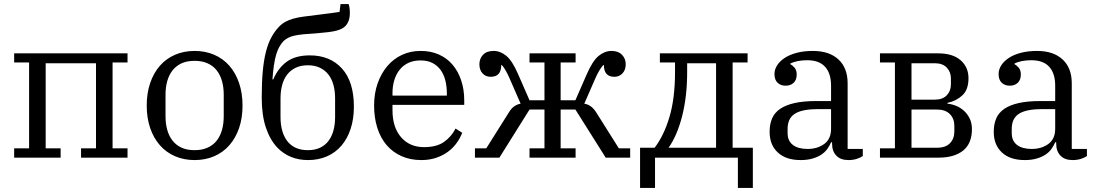

<svg xmlns="http://www.w3.org/2000/svg" viewBox="-20 -780 5433 950"><path d="M50 -46H124V-471H50V-516H611V-471H537V-46H611V0H381V-46H455V-467H206V-46H280V0H50Z M943 -37Q980 -37 1007.5 -49.5Q1035 -62 1052.5 -84.5Q1070 -107 1078.5 -137.5Q1087 -168 1087 -204V-312Q1087 -348 1078.5 -378.5Q1070 -409 1052.5 -431.5Q1035 -454 1007.5 -466.5Q980 -479 943 -479Q905 -479 878 -466.5Q851 -454 833.5 -431.5Q816 -409 807.5 -378.5Q799 -348 799 -312V-204Q799 -168 807.5 -137.5Q816 -107 833.5 -84.5Q851 -62 878 -49.5Q905 -37 943 -37ZM943 12Q890 12 846 -7Q802 -26 771 -61.5Q740 -97 723 -146.5Q706 -196 706 -258Q706 -319 723 -369Q740 -419 771 -454.5Q802 -490 846 -509Q890 -528 943 -528Q996 -528 1040 -509Q1084 -490 1115 -454.5Q1146 -419 1163 -369Q1180 -319 1180 -258Q1180 -196 1163 -146.5Q1146 -97 1115 -61.5Q1084 -26 1040 -7Q996 12 943 12Z M1504 12Q1412 12 1352 -50Q1316 -88 1295.5 -149Q1275 -210 1275 -297Q1275 -370 1280 -425.5Q1285 -481 1295.5 -522.5Q1306 -564 1322 -594Q1338 -624 1360 -647Q1374 -662 1391 -671.5Q1408 -681 1430.5 -687.5Q1453 -694 1483.5 -698Q1514 -702 1555 -707Q1593 -712 1618 -715Q1643 -718 1660 -721L1665 -760H1705Q1711 -742 1711 -717Q1711 -694 1705.5 -678.5Q1700 -663 1689 -651Q1682 -644 1672 -638.5Q1662 -633 1645.5 -628.5Q1629 -624 1604.5 -621Q1580 -618 1544 -615Q1508 -613 1482.5 -610.5Q1457 -608 1438.5 -604Q1420 -600 1407 -593.5Q1394 -587 1383 -577Q1371 -564 1362 -548Q1353 -532 1346.5 -510Q1340 -488 1335.5 -458Q1331 -428 1328 -387H1332Q1357 -445 1400 -475.5Q1443 -506 1513 -506Q1613 -506 1672 -441Q1731 -376 1731 -252Q1731 -192 1715 -143Q1699 -94 1669.5 -59.5Q1640 -25 1598 -6.5Q1556 12 1504 12ZM1503 -37Q1538 -37 1563.5 -49Q1589 -61 1605.5 -83Q1622 -105 1630 -135Q1638 -165 1638 -200V-294Q1638 -329 1630 -359Q1622 -389 1605.5 -410.5Q1589 -432 1563.5 -444.5Q1538 -457 1503 -457Q1468 -457 1442.5 -444.5Q1417 -432 1400.5 -410.5Q1384 -389 1376 -359Q1368 -329 1368 -294V-200Q1368 -165 1376 -135Q1384 -105 1400.5 -83Q1417 -61 1442.5 -49Q1468 -37 1503 -37Z M2065 12Q2010 12 1966.5 -7.5Q1923 -27 1893 -62Q1863 -97 1847 -147Q1831 -197 1831 -258Q1831 -318 1848.5 -367.5Q1866 -417 1896.5 -453Q1927 -489 1969 -508.5Q2011 -528 2061 -528Q2112 -528 2152 -510Q2192 -492 2219.5 -459.5Q2247 -427 2262 -382Q2277 -337 2277 -284V-261H1922V-235Q1922 -150 1964.5 -101Q2007 -52 2078 -52Q2140 -52 2176.5 -77.5Q2213 -103 2234 -144L2267 -123Q2257 -97 2239.5 -72.5Q2222 -48 2197 -29.5Q2172 -11 2139 0.5Q2106 12 2065 12ZM1922 -307H2191V-317Q2191 -352 2183.5 -382Q2176 -412 2160 -434Q2144 -456 2119.5 -468.5Q2095 -481 2061 -481Q2027 -481 2001 -469Q1975 -457 1957.5 -435Q1940 -413 1931 -383.5Q1922 -354 1922 -319Z M2330 -46H2386L2498 -224Q2510 -244 2524.5 -254Q2539 -264 2556 -267L2501 -393Q2492 -414 2481.5 -432Q2471 -450 2463 -458H2460Q2460 -400 2408 -400Q2383 -400 2367.5 -417Q2352 -434 2352 -462Q2352 -490 2370 -509Q2388 -528 2422 -528Q2456 -528 2485.5 -503.5Q2515 -479 2544 -412L2600 -284H2674V-471H2600V-516H2828V-471H2754V-284H2827L2883 -412Q2912 -479 2942 -503.5Q2972 -528 3006 -528Q3039 -528 3057.5 -509Q3076 -490 3076 -462Q3076 -434 3060 -417Q3044 -400 3020 -400Q2968 -400 2968 -458H2965Q2957 -450 2946 -432Q2935 -414 2926 -393L2871 -267Q2889 -264 2903 -254Q2917 -244 2930 -224L3042 -46H3098V0H2977L2827 -238H2754V-46H2828V0H2600V-46H2674V-238H2600L2451 0H2330Z M3147 -49H3219Q3265 -109 3292.5 -201.5Q3320 -294 3320 -425V-471H3245V-516H3679V-471H3605V-49H3705V150H3631V0H3221V150H3147ZM3523 -49V-467H3380V-425Q3380 -302 3355 -205Q3330 -108 3288 -49Z M3941 12Q3869 12 3828.5 -25.5Q3788 -63 3788 -128Q3788 -165 3800 -193.5Q3812 -222 3839.5 -241Q3867 -260 3911 -270Q3955 -280 4018 -280H4092V-356Q4092 -417 4062.5 -449.5Q4033 -482 3974 -482Q3948 -482 3926 -477.5Q3904 -473 3890 -465V-463Q3901 -457 3911.5 -445Q3922 -433 3922 -411Q3922 -385 3907 -370.5Q3892 -356 3867 -356Q3843 -356 3827.5 -370.5Q3812 -385 3812 -414Q3812 -436 3825 -456.5Q3838 -477 3862 -493Q3886 -509 3921.5 -518.5Q3957 -528 4002 -528Q4083 -528 4128.5 -486Q4174 -444 4174 -368V-43H4249V-8Q4238 0 4219.5 6Q4201 12 4178 12Q4139 12 4118 -10Q4097 -32 4097 -69V-76H4092Q4085 -59 4073.5 -43Q4062 -27 4044 -15Q4026 -3 4000.5 4.5Q3975 12 3941 12ZM3976 -43Q4024 -43 4058 -67.5Q4092 -92 4092 -143V-240H4027Q3984 -240 3955 -233.5Q3926 -227 3909 -214.5Q3892 -202 3884.5 -184Q3877 -166 3877 -142V-121Q3877 -83 3903 -63Q3929 -43 3976 -43Z M4334 -46H4408V-471H4334V-516H4622Q4694 -516 4733 -482Q4772 -448 4772 -393Q4772 -336 4741.5 -308Q4711 -280 4668 -271V-267Q4690 -265 4711.5 -256Q4733 -247 4750 -231.5Q4767 -216 4778 -193.5Q4789 -171 4789 -141Q4789 -70 4745.5 -35Q4702 0 4624 0H4334ZM4616 -49Q4659 -49 4680.5 -71.5Q4702 -94 4702 -129V-158Q4702 -193 4680 -215.5Q4658 -238 4616 -238H4490V-49ZM4606 -287Q4644 -287 4664.5 -308.5Q4685 -330 4685 -362V-392Q4685 -424 4664.5 -445.5Q4644 -467 4606 -467H4490V-287Z M5050 12Q4978 12 4937.5 -25.5Q4897 -63 4897 -128Q4897 -165 4909 -193.5Q4921 -222 4948.5 -241Q4976 -260 5020 -270Q5064 -280 5127 -280H5201V-356Q5201 -417 5171.5 -449.5Q5142 -482 5083 -482Q5057 -482 5035 -477.5Q5013 -473 4999 -465V-463Q5010 -457 5020.5 -445Q5031 -433 5031 -411Q5031 -385 5016 -370.5Q5001 -356 4976 -356Q4952 -356 4936.5 -370.5Q4921 -385 4921 -414Q4921 -436 4934 -456.5Q4947 -477 4971 -493Q4995 -509 5030.5 -518.5Q5066 -528 5111 -528Q5192 -528 5237.5 -486Q5283 -444 5283 -368V-43H5358V-8Q5347 0 5328.5 6Q5310 12 5287 12Q5248 12 5227 -10Q5206 -32 5206 -69V-76H5201Q5194 -59 5182.5 -43Q5171 -27 5153 -15Q5135 -3 5109.5 4.5Q5084 12 5050 12ZM5085 -43Q5133 -43 5167 -67.5Q5201 -92 5201 -143V-240H5136Q5093 -240 5064 -233.5Q5035 -227 5018 -214.5Q5001 -202 4993.5 -184Q4986 -166 4986 -142V-121Q4986 -83 5012 -63Q5038 -43 5085 -43Z"/></svg>

Font: IBM Plex Serif
Style: Regular
Weight: 400
Designer: Mike Abbink, Paul van der Laan, Pieter van Rosmalen
Foundry: Bold Monday
Version: Version 2.6